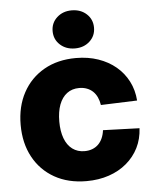

<svg xmlns="http://www.w3.org/2000/svg" viewBox="-53 -789 682 846"><g transform="rotate(-5 287.5 -366.5)"><path d="M295.9 11.2Q214.8 11.2 154.5 -22.9Q94.2 -57.1 61 -118.4Q27.8 -179.7 27.8 -260.7Q27.8 -341.8 61 -403.1Q94.2 -464.4 154.5 -498.8Q214.8 -533.2 295.9 -533.2Q349.6 -533.2 394.3 -517.8Q439 -502.4 472.2 -474.6Q505.4 -446.8 525.1 -408.4Q544.9 -370.1 548.3 -323.2L387.7 -317.4Q384.8 -336.4 377.7 -351.8Q370.6 -367.2 359.4 -377.9Q348.1 -388.7 332.8 -394.5Q317.4 -400.4 298.8 -400.4Q267.1 -400.4 244.6 -383.5Q222.2 -366.7 210.4 -335.4Q198.7 -304.2 198.7 -260.7Q198.7 -217.8 210.4 -186.3Q222.2 -154.8 244.9 -137.9Q267.6 -121.1 298.8 -121.1Q317.4 -121.1 332.8 -127Q348.1 -132.8 359.4 -143.8Q370.6 -154.8 377.7 -170.7Q384.8 -186.5 387.2 -206.1L548.3 -200.7Q545.9 -153.3 526.6 -114.7Q507.3 -76.2 473.9 -47.9Q440.4 -19.5 395.3 -4.2Q350.1 11.2 295.9 11.2ZM295.9 -575.7Q256.3 -575.7 230.2 -599.6Q204.1 -623.5 204.1 -660.2Q204.1 -696.3 230.2 -720.2Q256.3 -744.1 295.4 -744.1Q335.4 -744.1 361.3 -720.2Q387.2 -696.3 387.2 -659.7Q387.2 -623.5 361.3 -599.6Q335.4 -575.7 295.9 -575.7Z"/></g></svg>

Font: Inter 28pt ExtraBold
Style: Regular
Weight: 800
Designer: Rasmus Andersson
Foundry: rsms
Version: Version 4.001;git-66647c0bb